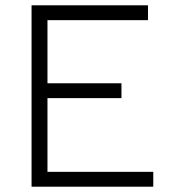

<svg xmlns="http://www.w3.org/2000/svg" viewBox="-20 -704 639 724"><path d="M99 -684H538V-628H159V-390H438V-334H159V-56H558V0H99Z"/></svg>

Font: Bellota Text
Style: Regular
Weight: 400
Designer: Kemie Guaida
Foundry: Kemie Guaida
Version: Version 4.001